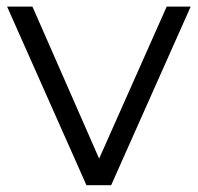

<svg xmlns="http://www.w3.org/2000/svg" viewBox="-20 -545 582 565"><path d="M234.4 0 0.9 -525.5H75.5L289.2 -38.4H254L470.5 -525.5H541.1L307.1 0Z"/></svg>

Font: Montserrat Alternates Thin
Style: Regular
Weight: 100
Designer: Julieta Ulanovsky
Foundry: Julieta Ulanovsky
Version: Version 9.000